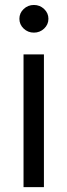

<svg xmlns="http://www.w3.org/2000/svg" viewBox="-20 -769 277 789"><path d="M76.7 0V-545.5H160.5V0ZM119.3 -634.9Q94.8 -634.9 77.2 -651.6Q59.7 -668.3 59.7 -691.8Q59.7 -715.2 77.2 -731.9Q94.8 -748.6 119.3 -748.6Q143.8 -748.6 161.4 -731.9Q179 -715.2 179 -691.8Q179 -668.3 161.4 -651.6Q143.8 -634.9 119.3 -634.9Z"/></svg>

Font: Inter UI
Style: Regular
Weight: 400
Designer: Rasmus Andersson
Foundry: rsms
Version: 3.2;8d6f07862